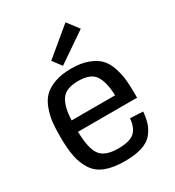

<svg xmlns="http://www.w3.org/2000/svg" viewBox="-198 -944 982 1075"><g transform="rotate(-30 293.0 -406.0)"><path d="M293 14Q359 14 404 -0.5Q449 -15 472 -43.5Q495 -72 505 -102.5Q515 -133 519 -176L436 -180Q432 -124 402.5 -95Q373 -66 295 -66Q209 -66 178.5 -109.5Q148 -153 146 -260H528V-286Q528 -339 524 -377.5Q520 -416 506 -458Q492 -500 467 -526Q442 -552 397 -569Q352 -586 289 -586Q226 -586 180.5 -569Q135 -552 109.5 -526Q84 -500 69 -458Q54 -416 50 -377.5Q46 -339 46 -286Q46 -209 56.5 -156.5Q67 -104 93.5 -64Q120 -24 169 -5Q218 14 293 14ZM288 -506Q369 -506 397 -463Q425 -420 428 -333H147Q150 -420 179.5 -463Q209 -506 288 -506ZM258 -622 448 -752 392 -826 215 -679Z"/></g></svg>

Font: Glegoo
Style: Bold
Weight: 700
Version: Version 2.0.1; ttfautohint (v0.9) -r 48 -G 60